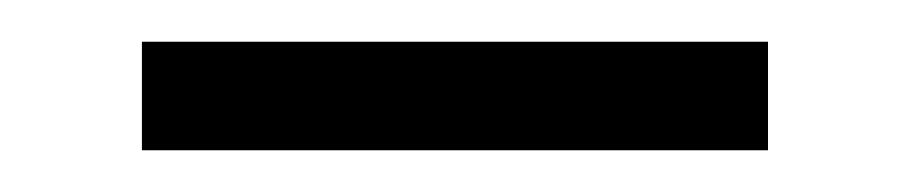

<svg xmlns="http://www.w3.org/2000/svg" viewBox="-20 -650 436 92"><path d="M48 -578V-630H348V-578Z"/></svg>

Font: Space Grotesk Frontify Light
Style: Regular
Weight: 300
Designer: Florian Karsten
Version: Version 2.000